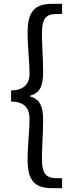

<svg xmlns="http://www.w3.org/2000/svg" viewBox="-20 -812 378 1002"><path d="M254 170H304V118H275C215 118 199 88 199 16C199 -52 205 -111 205 -187C205 -258 187 -295 138 -308V-313C187 -326 205 -362 205 -434C205 -511 199 -569 199 -637C199 -710 215 -739 275 -739H304V-792H254C166 -792 124 -758 124 -642C124 -561 134 -502 134 -426C134 -384 114 -341 38 -340V-282C114 -282 134 -239 134 -194C134 -119 124 -60 124 22C124 137 166 170 254 170Z"/></svg>

Font: Noto Sans CJK SC
Style: Regular
Weight: 400
Designer: Ryoko NISHIZUKA 西塚涼子 (kana, bopomofo & ideographs); Paul D. Hunt (Latin, Greek & Cyrillic); Sandoll Communications 산돌커뮤니
Foundry: Adobe
Version: Version 2.004;hotconv 1.0.118;makeotfexe 2.5.65603